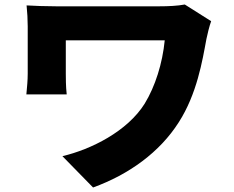

<svg xmlns="http://www.w3.org/2000/svg" viewBox="-20 -766 1040 852"><path d="M800 -746C768 -740 728 -738 687 -738H229C181 -738 132 -740 98 -742C101 -713 103 -678 103 -649V-439C103 -408 100 -381 97 -347H276C272 -382 272 -424 272 -439V-587H711C701 -485 669 -383 622 -306C545 -183 384 -103 257 -73L393 66C553 8 689 -91 773 -223C854 -349 878 -496 896 -593C899 -609 910 -654 917 -672Z"/></svg>

Font: Noto Sans T Chinese Black
Style: Bold
Weight: 900
Designer: Ryoko NISHIZUKA (kana & ideographs); Paul D. Hunt (Latin, Greek & Cyrillic); Wenlong ZHANG (bopomofo); Sandoll Communica
Foundry: Adobe Systems Incorporated
Version: Version 1.000;PS 1;hotconv 1.0.78;makeotf.lib2.5.61930